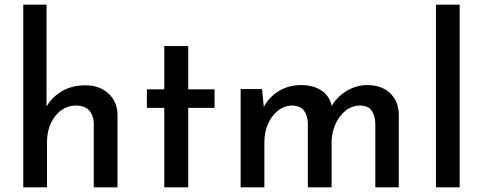

<svg xmlns="http://www.w3.org/2000/svg" viewBox="-20 -797 2055 817"><path d="M79 0V-777H178V-323L176 -340Q198 -381 241 -407.5Q284 -434 344 -434Q403 -434 441 -399.5Q479 -365 480 -309V0H379V-274Q378 -306 360 -326.5Q342 -347 304 -348Q251 -348 215.5 -303.5Q180 -259 180 -191V0Z M679 -601H781V-417H893V-338H781V0H679V-338H605V-417H679Z M1095 -418 1104 -327 1099 -335Q1122 -382 1164.5 -408.5Q1207 -435 1262 -435Q1314 -435 1349 -411Q1384 -387 1392 -343L1387 -339Q1412 -384 1454 -409.5Q1496 -435 1542 -435Q1604 -435 1640 -400.5Q1676 -366 1677 -310V0H1577V-272Q1576 -304 1562.5 -325Q1549 -346 1514 -348Q1478 -348 1450.5 -326Q1423 -304 1407.5 -269Q1392 -234 1391 -194V0H1290V-272Q1289 -304 1274.5 -325Q1260 -346 1225 -348Q1190 -348 1162.5 -326Q1135 -304 1120 -268.5Q1105 -233 1105 -193V0H1004V-418Z M1835 -777H1936V0H1835Z"/></svg>

Font: Reem Kufi
Style: Regular
Weight: 400
Designer: Khaled Hosny
Version: Version 1.6